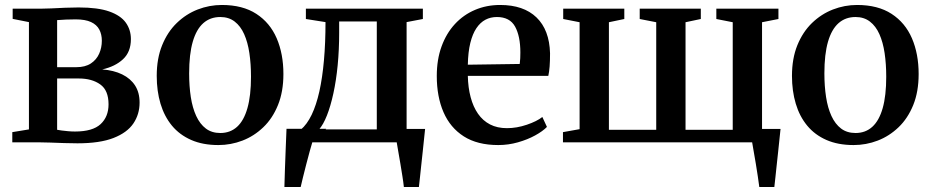

<svg xmlns="http://www.w3.org/2000/svg" viewBox="-20 -573 3746 773"><path d="M292 4Q267 4 238 3Q209 2 182 1Q155 0 136.5 0H29.5V-41L96.5 -52V-484L31 -497V-538H142Q160.5 -538 186.8 -539.2Q213 -540.5 242 -541.8Q271 -543 296.5 -543Q374 -543 420 -526.8Q466 -510.5 486.5 -481.8Q507 -453 507 -415.5Q507 -364 475.2 -334.5Q443.5 -305 391.5 -293.5Q438 -290 471.8 -273.5Q505.5 -257 523.8 -228.8Q542 -200.5 542 -160Q542 -113 517 -76Q492 -39 437 -17.5Q382 4 292 4ZM282 -43.5Q353 -43.5 385 -73.2Q417 -103 417 -153Q417 -209.5 383.5 -233.2Q350 -257 297.5 -257H210V-50.5Q217.5 -49 228.8 -47.5Q240 -46 254 -44.8Q268 -43.5 282 -43.5ZM210 -302.5H287Q323 -302.5 345.8 -317.5Q368.5 -332.5 379.2 -356.8Q390 -381 390 -409Q390 -434.5 379.8 -454Q369.5 -473.5 346.5 -484.2Q323.5 -495 284.5 -495Q265 -495 245.8 -494.2Q226.5 -493.5 210 -492Z M611 -267.5Q611 -337.5 632.8 -391Q654.5 -444.5 691.8 -480.5Q729 -516.5 776 -534.8Q823 -553 873 -553Q957 -553 1012 -517.2Q1067 -481.5 1094 -418.8Q1121 -356 1121 -275Q1121 -204 1099.2 -150.2Q1077.5 -96.5 1040.2 -60.8Q1003 -25 956.2 -7Q909.5 11 859 11Q796.5 11 749.8 -9.5Q703 -30 672.2 -67.2Q641.5 -104.5 626.2 -155.5Q611 -206.5 611 -267.5ZM867 -37.5Q907 -37.5 934.5 -62.5Q962 -87.5 976.2 -137.8Q990.5 -188 990.5 -264Q990.5 -315.5 984 -359.2Q977.5 -403 963 -435.5Q948.5 -468 924.8 -486.2Q901 -504.5 867 -504.5Q826.5 -504.5 798.5 -479.8Q770.5 -455 756 -404.8Q741.5 -354.5 741.5 -277.5Q741.5 -226 748.2 -182.2Q755 -138.5 770 -106Q785 -73.5 808.8 -55.5Q832.5 -37.5 867 -37.5Z M1173.5 0V-49L1191 -51Q1216 -72 1234.8 -111Q1253.5 -150 1265.8 -205Q1278 -260 1284.2 -330Q1290.5 -400 1290.5 -484L1211.5 -496.5V-538H1682.5V-496.5L1617 -484V0ZM1264.5 -52H1497V-486.5H1345.5V-441.5Q1345.5 -372.5 1339.5 -310.5Q1333.5 -248.5 1322.2 -197Q1311 -145.5 1296.2 -108.2Q1281.5 -71 1264.5 -52ZM1125 180Q1126 146.5 1127.2 107.5Q1128.5 68.5 1130.2 27.2Q1132 -14 1133.5 -54.5H1293.5L1238.5 -4Q1234 10.5 1227 35.8Q1220 61 1212.8 89.2Q1205.5 117.5 1199.5 142Q1193.5 166.5 1190.5 180ZM1606 180Q1604 160.5 1600 135.8Q1596 111 1591.8 85.2Q1587.5 59.5 1583.5 37Q1579.5 14.5 1577 -1L1540.5 -54H1691.5Q1689.5 -35 1687 -11.2Q1684.5 12.5 1681.8 38.5Q1679 64.5 1676.2 90.2Q1673.5 116 1671 139.2Q1668.5 162.5 1666.5 180Z M1986 11Q1902 11 1847.2 -24Q1792.5 -59 1765.5 -121.5Q1738.5 -184 1738.5 -267Q1738.5 -333.5 1757.8 -386.2Q1777 -439 1811.5 -476.2Q1846 -513.5 1892.5 -533.2Q1939 -553 1993.5 -553Q2088 -553 2140 -502.8Q2192 -452.5 2194.5 -358.5Q2194.5 -327 2192.8 -305Q2191 -283 2187.5 -267.5H1863.5Q1864.5 -220.5 1874.8 -181.8Q1885 -143 1904.5 -115Q1924 -87 1953 -72Q1982 -57 2021 -57Q2060.5 -57 2101 -70.8Q2141.5 -84.5 2163.5 -102L2182 -62Q2165 -44.5 2134.5 -27.8Q2104 -11 2065.2 0Q2026.5 11 1986 11ZM1863.5 -312.5 2072.5 -315.5Q2074 -326.5 2074.5 -338.8Q2075 -351 2075 -362Q2075 -427 2053.8 -465.8Q2032.5 -504.5 1980.5 -504.5Q1955 -504.5 1934.2 -493.5Q1913.5 -482.5 1898 -459.5Q1882.5 -436.5 1873.5 -400Q1864.5 -363.5 1863.5 -312.5Z M3037 180Q3034.5 160.5 3030.8 135.8Q3027 111 3022.8 85.2Q3018.5 59.5 3014.5 37Q3010.5 14.5 3008 -1L2971.5 -54H3122.5Q3120.5 -35 3118 -11.2Q3115.5 12.5 3112.8 38.5Q3110 64.5 3107.2 90.2Q3104.5 116 3102 139.2Q3099.5 162.5 3097.5 180ZM2246.5 0V-41L2313.5 -53V-483.5L2247.5 -496.5V-538H2493.5V-496.5L2431.5 -483.5V-50.5H2622V-483.5L2555.5 -496.5V-538H2801.5V-496.5L2740 -483.5V-50.5H2930V-483.5L2864 -496.5V-538H3114V-496.5L3048 -483.5V-53L3115.5 -41V0Z M3168.5 -267.5Q3168.5 -337.5 3190.2 -391Q3212 -444.5 3249.2 -480.5Q3286.5 -516.5 3333.5 -534.8Q3380.5 -553 3430.5 -553Q3514.5 -553 3569.5 -517.2Q3624.5 -481.5 3651.5 -418.8Q3678.5 -356 3678.5 -275Q3678.5 -204 3656.8 -150.2Q3635 -96.5 3597.8 -60.8Q3560.5 -25 3513.8 -7Q3467 11 3416.5 11Q3354 11 3307.2 -9.5Q3260.5 -30 3229.8 -67.2Q3199 -104.5 3183.8 -155.5Q3168.5 -206.5 3168.5 -267.5ZM3424.5 -37.5Q3464.5 -37.5 3492 -62.5Q3519.5 -87.5 3533.8 -137.8Q3548 -188 3548 -264Q3548 -315.5 3541.5 -359.2Q3535 -403 3520.5 -435.5Q3506 -468 3482.2 -486.2Q3458.5 -504.5 3424.5 -504.5Q3384 -504.5 3356 -479.8Q3328 -455 3313.5 -404.8Q3299 -354.5 3299 -277.5Q3299 -226 3305.8 -182.2Q3312.5 -138.5 3327.5 -106Q3342.5 -73.5 3366.2 -55.5Q3390 -37.5 3424.5 -37.5Z"/></svg>

Font: Merriweather 60pt SemiBold
Style: Regular
Weight: 600
Version: Version 2.100